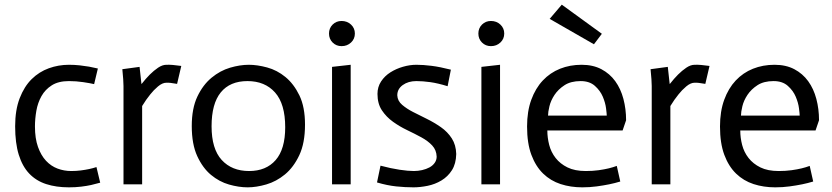

<svg xmlns="http://www.w3.org/2000/svg" viewBox="-20 -791 3572 824"><path d="M384 -430Q367 -434 337 -438.5Q307 -443 276 -443Q231 -443 202.5 -425Q174 -407 158 -378.5Q142 -350 136 -315.5Q130 -281 130 -248Q130 -197 143 -160.5Q156 -124 177.5 -101Q199 -78 227 -67.5Q255 -57 286 -57Q307 -57 326.5 -59.5Q346 -62 362.5 -65.5Q379 -69 394 -74L410 -7Q389 -1 371 3Q353 7 328.5 10Q304 13 276 13Q221 13 178 -1Q135 -15 105.5 -46Q76 -77 60.5 -127Q45 -177 45 -249Q45 -319 64.5 -369.5Q84 -420 116 -451.5Q148 -483 189.5 -498Q231 -513 276 -513Q300 -513 322.5 -510.5Q345 -508 362 -505Q382 -501 400 -497Z M510 -422Q510 -445 505 -494L579 -504L587 -431H588Q606 -454 623 -471Q640 -488 658.5 -500.5Q677 -513 694 -513Q717 -514 758 -508L740 -431Q707 -437 694 -436Q677 -436 658 -420Q639 -404 625 -386Q607 -364 590 -336V0H510Z M888 -249Q888 -152 931.5 -104.5Q975 -57 1049 -57Q1122 -57 1163 -104Q1204 -151 1204 -245Q1204 -345 1160.5 -394Q1117 -443 1042 -443Q967 -443 927.5 -394.5Q888 -346 888 -249ZM803 -250Q803 -326 827 -376.5Q851 -427 888 -457.5Q925 -488 967.5 -500.5Q1010 -513 1048 -513Q1084 -513 1126.5 -501.5Q1169 -490 1205 -460.5Q1241 -431 1265 -381.5Q1289 -332 1289 -256Q1289 -177 1264.5 -125Q1240 -73 1203 -42.5Q1166 -12 1123 0.5Q1080 13 1043 13Q1005 13 963 1Q921 -11 885.5 -40.5Q850 -70 826.5 -121Q803 -172 803 -250Z M1405 -504 1485 -513V0H1405ZM1392 -647Q1392 -670 1407.5 -685.5Q1423 -701 1446 -701Q1470 -701 1486.5 -685.5Q1503 -670 1503 -647Q1503 -624 1486.5 -608.5Q1470 -593 1446 -593Q1423 -593 1407.5 -608.5Q1392 -624 1392 -647Z M1901 -421Q1859 -434 1826.5 -438.5Q1794 -443 1767 -443Q1732 -443 1708.5 -426Q1685 -409 1685 -382Q1686 -358 1706 -341Q1726 -324 1752.5 -310.5Q1779 -297 1811.5 -281Q1844 -265 1872.5 -245Q1901 -225 1919 -197Q1937 -169 1938 -130Q1937 -88 1919.5 -60.5Q1902 -33 1874.5 -16.5Q1847 0 1815 6.5Q1783 13 1755 13Q1719 13 1680.5 9Q1642 5 1598 -8L1613 -80Q1658 -68 1695 -62.5Q1732 -57 1756 -57Q1774 -57 1791.5 -61Q1809 -65 1823 -72.5Q1837 -80 1845.5 -92Q1854 -104 1854 -119Q1853 -147 1835 -166.5Q1817 -186 1788.5 -201.5Q1760 -217 1727.5 -232.5Q1695 -248 1666.5 -268.5Q1638 -289 1619 -317.5Q1600 -346 1600 -388Q1600 -418 1615.5 -441.5Q1631 -465 1655.5 -480.5Q1680 -496 1709.5 -504.5Q1739 -513 1767 -513Q1796 -513 1832 -508.5Q1868 -504 1915 -492Z M2046 -504 2126 -513V0H2046ZM2033 -647Q2033 -670 2048.5 -685.5Q2064 -701 2087 -701Q2111 -701 2127.5 -685.5Q2144 -670 2144 -647Q2144 -624 2127.5 -608.5Q2111 -593 2087 -593Q2064 -593 2048.5 -608.5Q2033 -624 2033 -647Z M2642 -12Q2619 -5 2594.5 0Q2570 5 2540.5 9Q2511 13 2479 13Q2429 13 2386 -1Q2343 -15 2311 -46Q2279 -77 2260.5 -126.5Q2242 -176 2242 -248Q2242 -313 2260 -362.5Q2278 -412 2309.5 -445.5Q2341 -479 2383.5 -496Q2426 -513 2476 -513Q2525 -513 2561 -494Q2597 -475 2620.5 -442.5Q2644 -410 2655.5 -366.5Q2667 -323 2667 -275L2652 -231H2329Q2329 -200 2337 -169Q2345 -138 2364.5 -113Q2384 -88 2415.5 -72.5Q2447 -57 2494 -57Q2524 -57 2549 -60.5Q2574 -64 2592.5 -68.5Q2611 -73 2627 -79ZM2584 -295Q2584 -302 2581 -326Q2578 -350 2567 -376Q2556 -402 2533 -422.5Q2510 -443 2472 -443Q2430 -443 2403 -425.5Q2376 -408 2360 -384Q2344 -360 2338 -335Q2332 -310 2332 -295ZM2339 -710 2391 -771 2563 -646 2529 -601Z M2777 -422Q2777 -445 2772 -494L2846 -504L2854 -431H2855Q2873 -454 2890 -471Q2907 -488 2925.5 -500.5Q2944 -513 2961 -513Q2984 -514 3025 -508L3007 -431Q2974 -437 2961 -436Q2944 -436 2925 -420Q2906 -404 2892 -386Q2874 -364 2857 -336V0H2777Z M3470 -12Q3447 -5 3422.5 0Q3398 5 3368.5 9Q3339 13 3307 13Q3257 13 3214 -1Q3171 -15 3139 -46Q3107 -77 3088.5 -126.5Q3070 -176 3070 -248Q3070 -313 3088 -362.5Q3106 -412 3137.5 -445.5Q3169 -479 3211.5 -496Q3254 -513 3304 -513Q3353 -513 3389 -494Q3425 -475 3448.5 -442.5Q3472 -410 3483.5 -366.5Q3495 -323 3495 -275L3480 -231H3157Q3157 -200 3165 -169Q3173 -138 3192.5 -113Q3212 -88 3243.5 -72.5Q3275 -57 3322 -57Q3352 -57 3377 -60.5Q3402 -64 3420.5 -68.5Q3439 -73 3455 -79ZM3412 -295Q3412 -302 3409 -326Q3406 -350 3395 -376Q3384 -402 3361 -422.5Q3338 -443 3300 -443Q3258 -443 3231 -425.5Q3204 -408 3188 -384Q3172 -360 3166 -335Q3160 -310 3160 -295Z"/></svg>

Font: Actor
Style: Regular
Weight: 400
Designer: Thomas Junold
Foundry: Thomas Junold
Version: Version 1.001